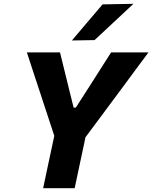

<svg xmlns="http://www.w3.org/2000/svg" viewBox="-20 -988 800 1008"><path d="M206.5 0Q218.5 -57.5 230 -111Q241.5 -164.5 256 -232.5L265 -275L180.5 -532Q165.5 -577.5 152 -618.5Q138.5 -659.5 121 -713H295Q305 -671.5 312.5 -641.8Q320 -612 326.5 -585.2Q333 -558.5 341 -526L366.5 -423H378L442.5 -523.5Q464 -557 481.8 -585Q499.5 -613 518.5 -642.8Q537.5 -672.5 563.5 -713H759.5Q725.5 -667.5 691.5 -621.5Q657.5 -575.5 625.5 -532L428.5 -267L421.5 -232.5Q407 -164.5 395.5 -111Q384 -57.5 372 0ZM357.5 -775.5Q398.5 -824 438.2 -870.8Q478 -917.5 518.5 -965L680.5 -968Q628 -919 576.8 -871Q525.5 -823 476.5 -777.5Z"/></svg>

Font: Commissioner
Style: Bold Italic
Weight: 700
Italic angle: -12°
Designer: Kostas Bartsokas
Foundry: Kostas Bartsokas
Version: Version 1.000; ttfautohint (v1.8.3)